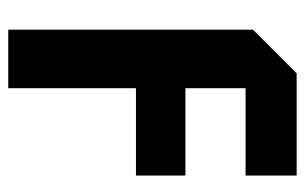

<svg xmlns="http://www.w3.org/2000/svg" viewBox="-157 -583 740 466"><g transform="rotate(90 213.0 -350.0)"><path d="M52 0V-594L158 -700H406V-576H194V-430H406V-310H194V0Z"/></g></svg>

Font: Tektur SemiBold
Style: Regular
Weight: 600
Designer: Adam Jagosz
Foundry: Adam Jagosz
Version: Version 1.005;gftools[0.9.30]